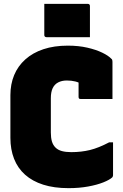

<svg xmlns="http://www.w3.org/2000/svg" viewBox="-20 -957 640 997"><path d="M210 -937Q231 -937 260.5 -937Q290 -937 323 -937Q356 -937 385.5 -937Q415 -937 436 -937Q441 -937 444 -934Q447 -931 447 -926V-764Q426 -764 396.5 -764Q367 -764 334 -764Q301 -764 271.5 -764Q242 -764 221 -764Q216 -764 213 -767Q210 -770 210 -775ZM336 20Q261 20 204.5 2Q148 -16 110 -50Q72 -84 53 -132.5Q34 -181 34 -241V-463Q34 -520 53.5 -567Q73 -614 111.5 -648.5Q150 -683 205.5 -701.5Q261 -720 332 -720Q388 -720 433.5 -709.5Q479 -699 511 -683.5Q543 -668 558 -652Q561 -650 562 -647.5Q563 -645 563.5 -642Q564 -639 564 -635Q564 -590 564 -540.5Q564 -491 564 -443Q523 -443 481.5 -443Q440 -443 398 -443Q392 -443 390 -446Q388 -449 388 -454Q388 -466 388 -479.5Q388 -493 388 -511.5Q388 -530 388 -557L415 -515Q391 -529 371 -534Q351 -539 327 -539Q301 -539 282 -529Q263 -519 253.5 -499Q244 -479 244 -447V-269Q244 -242 249.5 -223Q255 -204 268 -191Q281 -178 301.5 -172.5Q322 -167 350 -167Q402 -167 447 -178Q492 -189 547 -218H567Q567 -196 567 -174.5Q567 -153 567 -132.5Q567 -112 567 -90.5Q567 -69 567 -47Q567 -44 566 -41.5Q565 -39 563 -36Q549 -23 516.5 -10Q484 3 437.5 11.5Q391 20 336 20Z"/></svg>

Font: Recursive Black
Style: Regular
Weight: 900
Version: Version 1.085